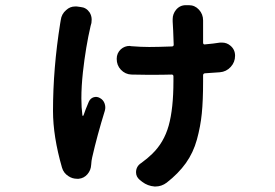

<svg xmlns="http://www.w3.org/2000/svg" viewBox="-20 -630 1040 727"><path d="M210 -553.7Q212.9 -577.1 230.5 -591.8Q245.1 -605.5 264.6 -605.5Q267.6 -605.5 270.5 -605.5L285.2 -603.5Q306.6 -601.6 319.3 -583Q327.1 -570.3 327.1 -555.7Q327.1 -549.8 326.2 -543Q324.2 -537.1 323.2 -532.2Q304.7 -453.1 293.9 -356.4Q288.1 -301.8 288.1 -257.8Q288.1 -222.7 292 -193.4Q292 -191.4 293.5 -191.4Q294.9 -191.4 295.9 -192.4Q303.7 -215.8 316.4 -245.1Q322.3 -257.8 334.5 -261.7Q346.7 -265.6 358.4 -258.8Q371.1 -252 376 -238.3Q380.9 -224.6 377 -210.9Q347.7 -116.2 329.1 -34.2Q326.2 -22.5 325.2 -5.9Q324.2 14.6 311 29.8Q297.9 44.9 278.3 46.9Q274.4 46.9 271.5 46.9Q253.9 46.9 239.3 37.1Q220.7 25.4 214.8 4.9Q180.7 -113.3 180.7 -210Q180.7 -371.1 208 -542Q209 -547.9 210 -553.7ZM813.5 -468.8Q816.4 -468.8 820.3 -468.8Q838.9 -468.8 852.5 -457Q870.1 -442.4 870.1 -418.9Q870.1 -394.5 853.5 -376.5Q836.9 -358.4 812.5 -356.4Q787.1 -354.5 755.9 -352.5Q749 -351.6 749 -344.7V-321.3Q749 -249 744.1 -200.2Q739.3 -151.4 725.6 -101.6Q711.9 -51.8 683.6 -12.2Q655.3 27.3 611.3 61.5Q591.8 76.2 568.4 76.2Q566.4 76.2 565.4 76.2Q539.1 74.2 518.6 58.6L508.8 50.8Q495.1 39.1 495.1 22.5Q495.1 0 514.6 -12.7Q539.1 -30.3 555.7 -46.9Q600.6 -89.8 618.7 -154.3Q636.7 -218.8 636.7 -322.3V-340.8Q636.7 -347.7 629.9 -347.7Q601.6 -346.7 542 -346.7Q508.8 -346.7 477.5 -347.7Q454.1 -348.6 437.5 -366.2Q421.9 -382.8 421.9 -407.2Q421.9 -428.7 437.5 -443.4Q452.1 -456.1 470.7 -456.1Q473.6 -456.1 476.6 -455.1Q514.6 -452.1 544.9 -452.1Q575.2 -452.1 630.9 -454.1Q637.7 -454.1 637.7 -460.9Q635.7 -522.5 633.8 -548.8Q633.8 -555.7 633.8 -557.6Q633.8 -577.1 646.5 -592.8Q661.1 -610.4 683.6 -610.4H695.3Q717.8 -610.4 733.4 -593.3Q749 -576.2 749 -552.7Q749 -552.7 749 -551.8V-468.8Q749 -460.9 755.9 -461.9Q789.1 -464.8 813.5 -468.8Z"/></svg>

Font: Gen Jyuu Gothic Monospace Bold
Style: Bold
Weight: 700
Designer: [Source Han Sans]
Ryoko NISHIZUKA  (kana & ideographs); Paul D. Hunt (Latin, Greek & Cyrillic); Wenlong ZHANG  (bopomofo
Version: Version 1.002.20150607